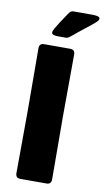

<svg xmlns="http://www.w3.org/2000/svg" viewBox="-98 -933 531 978"><g transform="rotate(10 168.0 -443.5)"><path d="M56.6 -671.4Q56.6 -696.8 81.5 -696.8H216.3Q241.2 -696.8 241.2 -671.4Q241.2 -590.8 240.5 -510Q239.7 -429.2 239.7 -348.6Q239.7 -267.6 240.5 -186.8Q241.2 -106 241.2 -25.4Q241.2 0 216.3 0H81.5Q56.6 0 56.6 -25.4Q56.6 -106 57.4 -186.8Q58.1 -267.6 58.1 -348.6Q58.1 -429.2 57.4 -510Q56.6 -590.8 56.6 -671.4ZM295.9 -887.2Q300.3 -887.2 310.1 -886.7Q319.8 -886.2 328.1 -883.3Q336.4 -880.4 336.4 -873.5Q336.4 -865.2 326.4 -856Q316.4 -846.7 311 -842.3Q274.4 -812.5 239.7 -785.6Q230.5 -777.8 220.5 -769.5Q210.4 -761.2 200.7 -753.9Q193.8 -748.5 185.1 -748.5H141.6Q133.8 -748.5 122.6 -751Q111.3 -753.4 111.3 -764.6Q111.3 -770 119.9 -785.4Q128.4 -800.8 140.6 -819.3Q152.8 -837.9 163.6 -853.8Q174.3 -869.6 178.7 -876Q187 -887.2 199.7 -887.2Z"/></g></svg>

Font: Belanosima SemiBold
Style: Regular
Weight: 600
Designer: The DocRepair Project, Santiago Orozco
Foundry: Google
Version: Version 2.000